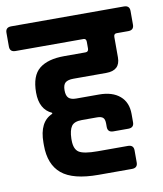

<svg xmlns="http://www.w3.org/2000/svg" viewBox="-107 -686 678 797"><g transform="rotate(-10 231.5 -288.0)"><path d="M-6 -519Q-30 -519 -30 -542V-600Q-30 -623 -6 -623H469Q493 -623 493 -600V-542Q493 -519 469 -519H420Q408 -519 408 -505V-419Q408 -364 349 -364H211Q187 -364 176.5 -355Q166 -346 166 -323Q166 -300 176 -290.5Q186 -281 208 -281H304Q360 -281 391.5 -254Q423 -227 423 -178V-143Q423 -120 399 -120H336Q312 -120 312 -143V-157Q312 -175 304.5 -182Q297 -189 279 -189H215Q183 -189 171.5 -172.5Q160 -156 159 -121V-114Q159 -76 179 -63Q199 -50 257 -50H385Q409 -50 409 -27V24Q409 47 385 47H244Q137 47 89.5 7.5Q42 -32 42 -113V-124Q42 -212 99 -236V-240Q48 -263 48 -334Q48 -405 84 -434Q120 -463 189 -463H279Q292 -463 292 -477V-505Q292 -518 282 -519Z"/></g></svg>

Font: Rajdhani
Style: Bold
Weight: 700
Designer: Satya Rajpurohit, Jyotish Sonowal
Foundry: Indian Type Foundry
Version: Version 1.201 February 1, 2022